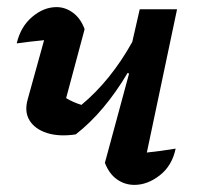

<svg xmlns="http://www.w3.org/2000/svg" viewBox="-20 -513 554 540"><path d="M193 -135Q146 -128 112 -139Q78 -150 63 -174.5Q48 -199 58 -234L104 -400Q63 -396 27 -391Q38 -438 70.5 -465.5Q103 -493 139 -493Q164 -493 185.5 -477Q207 -461 218 -431L166 -237Q186 -225 209 -218Q250 -252 286 -296.5Q322 -341 352 -395L373 -487H478L393 -84Q432 -88 474 -95Q464 -47 429.5 -20Q395 7 358 7Q331 7 309 -8.5Q287 -24 275 -55L343 -306L339 -308Q307 -254 270.5 -210.5Q234 -167 193 -135Z"/></svg>

Font: Piazzolla SemiBold
Style: Italic
Weight: 600
Italic angle: -11.3°
Designer: Juan Pablo del Peral
Foundry: Huerta Tipografica
Version: Version 1.330